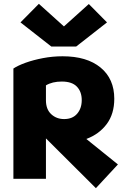

<svg xmlns="http://www.w3.org/2000/svg" viewBox="-20 -934 666 1003"><path d="M481 49 220 -211V0H50V-576Q74 -592 114.5 -606.5Q155 -621 205 -630.5Q255 -640 307 -640Q434 -640 505.5 -581Q577 -522 577 -418Q577 -339 537.5 -286Q498 -233 431 -208L596 -75ZM315 -312Q359 -312 383 -340Q407 -368 407 -411Q407 -455 381.5 -481.5Q356 -508 303 -508Q253 -508 220 -488V-410Q220 -363 247.5 -337.5Q275 -312 315 -312ZM248 -691 87 -817 183 -914 314 -796 444 -913 539 -817 378 -691Z"/></svg>

Font: Braah One
Style: Regular
Weight: 400
Designer: Ashish Kumar
Foundry: Ashish Kumar
Version: Version 1.001; ttfautohint (v1.8.4.7-5d5b);gftools[0.9.29]